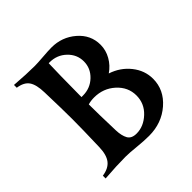

<svg xmlns="http://www.w3.org/2000/svg" viewBox="-137 -601 716 716"><g transform="rotate(-45 221.0 -242.5)"><path d="M139.2 -483.4Q153.3 -483.4 184.1 -485.8Q214.8 -488.3 231.9 -488.3Q287.1 -488.3 327.9 -453.1Q368.7 -418 368.7 -366.2Q368.7 -336.9 354 -311.3Q339.4 -285.6 314.5 -268.6Q360.4 -253.4 388.9 -217.5Q417.5 -181.6 417.5 -137.7Q417.5 -79.6 370.4 -38.6Q323.2 2.4 256.3 2.4Q230 2.4 194.3 -1.2Q158.7 -4.9 139.2 -4.9Q92.8 -4.9 29.3 0V-14.6Q63 -19.5 78.6 -39.6Q94.2 -59.6 95.2 -100.1Q98.1 -193.8 98.1 -244.1Q98.1 -294.4 95.2 -388.2Q94.2 -429.7 80.8 -449.2Q67.4 -468.8 34.2 -473.6V-488.3Q97.7 -483.4 139.2 -483.4ZM212.4 -244.1Q195.3 -244.1 180.2 -239.7Q180.2 -189.5 183.1 -100.1Q184.1 -70.8 193.6 -53.7Q203.1 -36.6 229.5 -36.6Q267.1 -36.6 298.3 -65.9Q329.6 -95.2 329.6 -137.7Q329.6 -181.6 295.2 -212.9Q260.7 -244.1 212.4 -244.1ZM188 -454.1H183.1Q181.2 -410.2 180.2 -278.3H188Q226.6 -278.3 253.7 -304.2Q280.8 -330.1 280.8 -366.2Q280.8 -402.3 253.7 -428.2Q226.6 -454.1 188 -454.1Z"/></g></svg>

Font: Flanker
Style: Regular
Weight: 400
Designer: Flanker
Foundry: Flanker
Version: Version 2.027